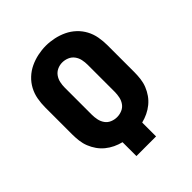

<svg xmlns="http://www.w3.org/2000/svg" viewBox="-204 -877 1008 1008"><g transform="rotate(-45 300.0 -373.0)"><path d="M227 0V-103Q203 -109 181 -119.5Q159 -130 140 -145.5Q121 -161 107 -181Q93 -201 84 -223.5Q75 -246 72 -270.5Q69 -295 69 -319V-520Q69 -550 74.5 -580.5Q80 -611 94.5 -638Q109 -665 131.5 -686Q154 -707 181.5 -720Q209 -733 239.5 -739.5Q270 -746 300 -746Q330 -746 360.5 -739.5Q391 -733 418.5 -720Q446 -707 468.5 -686Q491 -665 505.5 -638Q520 -611 525.5 -580.5Q531 -550 531 -520V-319Q531 -295 528 -270.5Q525 -246 516 -223.5Q507 -201 493 -181Q479 -161 460 -145.5Q441 -130 419 -119.5Q397 -109 373 -103V0ZM300 -216Q319 -216 337 -223.5Q355 -231 366 -246.5Q377 -262 381 -281Q385 -300 385 -319V-520Q385 -539 381 -558Q377 -577 365.5 -592.5Q354 -608 336 -615.5Q318 -623 299 -623Q280 -623 262.5 -615Q245 -607 234 -591.5Q223 -576 219 -557.5Q215 -539 215 -520V-319Q215 -300 219 -281Q223 -262 234 -246.5Q245 -231 263 -223.5Q281 -216 300 -216Z"/></g></svg>

Font: Iosevka Custom Heavy Extended
Style: Regular
Weight: 900
Width: 7
Monospace: yes
Designer: Belleve Invis
Foundry: Belleve Invis
Version: Version 11.2.4; ttfautohint (v1.8.4)